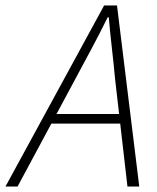

<svg xmlns="http://www.w3.org/2000/svg" viewBox="-64 -679 572 699"><path d="M-44 0 315 -659H362L443 0H400L355 -391Q350 -446 343.5 -502Q337 -558 332 -616H328Q299 -557 270 -503Q241 -449 210 -391L0 0ZM105 -229 115 -264H397L389 -229Z"/></svg>

Font: Source Sans 3 Light
Style: Italic
Weight: 300
Italic angle: -11°
Designer: Paul D. Hunt
Foundry: Adobe
Version: Version 3.046;hotconv 1.0.118;makeotfexe 2.5.65603